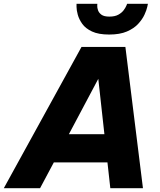

<svg xmlns="http://www.w3.org/2000/svg" viewBox="-60 -986 838 1006"><path d="M512 -805Q456 -805 422 -821Q388 -837 371 -861Q354 -885 347.5 -909Q341 -933 341 -949.5Q341 -966 341 -966H450Q450 -966 449.5 -956Q449 -946 453.5 -932.5Q458 -919 471.5 -909Q485 -899 513 -899Q542 -899 560 -909Q578 -919 588 -932.5Q598 -946 602 -956Q606 -966 606 -966H715Q715 -966 711.5 -949.5Q708 -933 697 -909Q686 -885 664 -861Q642 -837 605 -821Q568 -805 512 -805ZM-40 0 367 -740H597L689 0H518L503 -135H222L150 0ZM301 -283H487L455 -573Z"/></svg>

Font: Be Vietnam Pro ExtraBold
Style: Italic
Weight: 800
Italic angle: -12°
Designer: Lam Bao, Tony Le, Vietanh Nguyen
Foundry: Yellow Type Foundry
Version: Version 1.002; ttfautohint (v1.8.3)